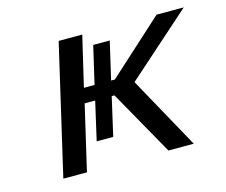

<svg xmlns="http://www.w3.org/2000/svg" viewBox="-71 -534 740 629"><g transform="rotate(-15 299.0 -220.0)"><path d="M151.9 0H71.8L173.8 -439.9H253.9L213.9 -270H250L279.8 -397.9H335.9L306.2 -270H318.8L505.9 -439.9H598.1L378.9 -245.1L514.2 0H428.2L304.2 -220.2H294.9L265.1 -89.8H209L238.8 -220.2H203.1Z"/></g></svg>

Font: Pfennig
Style: Italic
Weight: 500
Italic angle: -13°
Version: Version 20120410 ; ttfautohint (v0.8)